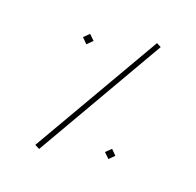

<svg xmlns="http://www.w3.org/2000/svg" viewBox="-119 -791 938 919"><g transform="rotate(20 350.0 -331.5)"><path d="M172 3 148 -9 529 -666 552 -654ZM213 -545 186 -572 213 -598 240 -572ZM500 -65 473 -91 500 -117 526 -91Z"/></g></svg>

Font: FiraGO Thin
Style: Regular
Weight: 100
Designer: bBox Type
Foundry: bBox Type GmbH
Version: Version 1.001;PS 001.001;hotconv 1.0.88;makeotf.lib2.5.64775